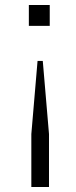

<svg xmlns="http://www.w3.org/2000/svg" viewBox="-20 -535 304 772"><path d="M180 -515V-431H96V-515ZM106 4 131 -290H152L177 4V217H106Z"/></svg>

Font: Afta sans
Style: Regular
Weight: 400
Designer: par.qink
Foundry: Oriol Esparraguera Font
Version: Version 1.000